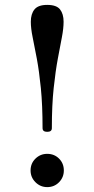

<svg xmlns="http://www.w3.org/2000/svg" viewBox="-20 -758 386 785"><path d="M173 -219Q154 -219 154 -234Q154 -328 147 -398Q140 -468 130.5 -518.5Q121 -569 113.5 -605.5Q106 -642 106 -669Q106 -701 121 -719.5Q136 -738 173 -738Q211 -738 225.5 -719.5Q240 -701 240 -669Q240 -642 233 -605.5Q226 -569 216.5 -518.5Q207 -468 199.5 -398Q192 -328 192 -234Q192 -219 173 -219ZM173 7Q145 7 125 -13Q105 -33 105 -61Q105 -90 125 -109.5Q145 -129 173 -129Q202 -129 221.5 -109.5Q241 -90 241 -61Q241 -33 221.5 -13Q202 7 173 7Z"/></svg>

Font: TsukuhouMincho
Style: Regular
Weight: 400
Designer: Iose
Foundry: Typographish
Version: Version 1.001; ttfautohint (v1.8.3)